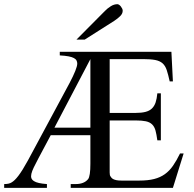

<svg xmlns="http://www.w3.org/2000/svg" viewBox="-32 -914 942 934"><path d="M809.1 0H312V-18.6H335.9Q377 -18.6 396.5 -42.5Q407.7 -56.6 407.7 -117.7V-256.3H214.8L154.3 -142.6Q140.6 -117.2 132.1 -99.1Q123.5 -81.1 120.6 -68.4Q117.7 -55.7 120.8 -47.1Q124 -38.6 133.8 -32.7Q149.4 -22 196.3 -18.6V0H-11.7V-18.6Q-0.5 -18.6 8.8 -20.5Q18.1 -22.5 24.9 -26.9Q32.2 -31.2 40 -38.8Q47.9 -46.4 57.4 -58.8Q66.9 -71.3 78.4 -89.6Q89.8 -107.9 104 -133.8L306.2 -509.8Q324.7 -544.9 334.2 -568.8Q343.8 -592.8 343.8 -604.5Q343.8 -612.8 340.3 -619.6Q336.9 -626.5 327.4 -631.6Q317.9 -636.7 301.3 -639.9Q284.7 -643.1 258.8 -644.5V-662.1H801.8L809.1 -518.1H793.5Q786.1 -551.8 779.1 -573Q772 -594.2 758.8 -606Q745.6 -617.7 723.4 -622.1Q701.2 -626.5 664.1 -626.5H501.5V-364.7H627.4Q655.8 -364.7 675.3 -369.6Q694.8 -374.5 706.8 -386Q718.8 -397.5 724.9 -415.5Q731 -433.6 733.4 -460H750.5V-231.4H733.4Q729.5 -260.3 724.4 -279.1Q719.2 -297.9 708 -308.8Q696.8 -319.8 677.7 -324Q658.7 -328.1 627.4 -328.1H501.5V-74.7Q501.5 -61 505.4 -56.2Q507.3 -52.7 510.5 -49.1Q513.7 -45.4 519.3 -42.5Q524.9 -39.6 534.2 -37.6Q543.5 -35.6 558.1 -35.6H646.5Q688 -35.6 717.8 -43.2Q747.6 -50.8 769.8 -66.7Q792 -82.5 809.3 -107.4Q826.7 -132.3 843.8 -167.5H861.3ZM407.7 -626.5 232.9 -293H407.7ZM564.9 -861.8Q564.9 -847.7 552.5 -835.4Q540 -823.2 524.4 -813L379.9 -721.2H339.8L478.5 -860.8Q491.2 -874 507.1 -883.8Q522.9 -893.6 539.1 -893.6Q543 -893.6 547.4 -890.6Q551.8 -887.7 555.7 -882.8Q559.6 -877.9 562.3 -872.3Q564.9 -866.7 564.9 -861.8Z"/></svg>

Font: Doulos SIL
Style: Regular
Weight: 400
Designer: Walt Agee, Victor Gaultney, Peter Martin, Debbi Hosken
Foundry: SIL International
Version: Version 4.110; 2011; Maintenance release